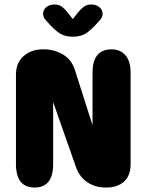

<svg xmlns="http://www.w3.org/2000/svg" viewBox="-20 -840 659 860"><path d="M135 0Q51.5 0 51.5 -105V-504.5Q51.5 -559.5 86 -589.2Q120.5 -619 171.5 -619H176Q223.5 -619 262.2 -595.8Q301 -572.5 315.5 -526.5L394.5 -279V-514.5Q394.5 -619 480 -619Q519 -619 542 -592.2Q565 -565.5 565 -514.5V-105Q565 -53.5 535.8 -26.8Q506.5 0 455.5 0H454.5Q407 0 371.5 -23.5Q336 -47 320 -92.5L218 -383V-105Q218 0 135 0ZM427.5 -750 417 -738Q390 -707.5 366.5 -691.5Q343 -675.5 306 -675.5Q269.5 -675.5 245.8 -691.8Q222 -708 195.5 -738L185 -750Q173 -762.5 173 -777.5Q173 -796 187.2 -808Q201.5 -820 224.5 -820Q243.5 -820 256.8 -810.2Q270 -800.5 281.5 -786L306 -754.5L331 -786Q342 -799.5 355.5 -809.8Q369 -820 388 -820Q411 -820 425.2 -808Q439.5 -796 439.5 -777.5Q439.5 -763.5 427.5 -750Z"/></svg>

Font: Sono ExtraLight Monospace ExtraBold
Style: Regular
Weight: 800
Version: Version 2.112